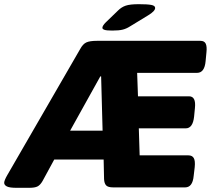

<svg xmlns="http://www.w3.org/2000/svg" viewBox="-48 -895 1011 917"><path d="M30 2Q-2 2 -15 -4.5Q-28 -11 -28 -22Q-28 -33 -13 -59L335 -661Q348 -685 364.5 -692.5Q381 -700 415 -700H909Q928 -700 934.5 -686.5Q941 -673 938 -645L934 -603Q929 -547 893 -547H607L611 -435H855Q889 -435 883 -379L879 -338Q873 -282 839 -282H615L619 -153H852Q870 -153 877.5 -140Q885 -127 882 -97L877 -55Q872 0 836 0H493Q468 0 459 -9.5Q450 -19 449 -40L447 -133H211L155 -30Q144 -11 131 -4.5Q118 2 92 2ZM431 -530 287 -271H442L435 -530ZM488 -749Q461 -749 451 -752.5Q441 -756 441 -762Q441 -772 457 -788L516 -845Q532 -861 552.5 -868Q573 -875 615 -875Q656 -875 674.5 -871.5Q693 -868 693 -857Q693 -842 660 -822L573 -769Q556 -758 538 -753.5Q520 -749 488 -749Z"/></svg>

Font: Asap Semi Expanded Semi Expanded ExtraBold
Style: Italic
Weight: 800
Width: 6
Italic angle: -6°
Designer: Pablo Cosgaya
Foundry: Omnibus-Type
Version: Version 3.001; ttfautohint (v1.8.4.7-5d5b)